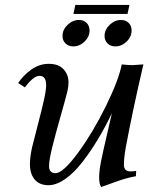

<svg xmlns="http://www.w3.org/2000/svg" viewBox="-20 -750 623 780"><path d="M505.9 -730 498 -693.4H278.3L286.1 -730ZM176.8 2.4Q140.6 2.4 121.1 -20.5Q101.6 -43.5 101.6 -83.5Q101.6 -113.3 110.8 -153.3Q116.7 -178.2 133.5 -242.4Q150.4 -306.6 158.9 -345.5Q167.5 -384.3 167.5 -404.3Q167.5 -441.9 140.6 -441.9Q116.2 -441.9 81.1 -395L53.7 -412.6Q74.7 -444.3 107.4 -467.5Q140.1 -490.7 178.2 -490.7Q217.8 -490.7 238 -468.8Q258.3 -446.8 258.3 -416Q258.3 -397 253.9 -379.4Q246.1 -347.7 225.8 -276.6Q205.6 -205.6 192.4 -152.6Q179.2 -99.6 179.2 -74.2Q179.2 -60.5 186.3 -53.5Q193.4 -46.4 204.6 -46.4Q236.3 -46.4 297.4 -129.9Q358.4 -213.4 410.4 -319.3Q462.4 -425.3 474.6 -488.3Q500.5 -485.4 518.1 -485.4L562.5 -488.3Q518.1 -297.4 491.2 -152.3Q483.4 -109.4 483.4 -80.6Q483.4 -53.7 510.3 -53.7Q524.4 -53.7 533.2 -55.7L532.2 -34.2Q507.8 -29.8 485.6 -23.2Q463.4 -16.6 433.3 -5.4Q403.3 5.9 391.1 9.8Q382.8 -2 382.8 -29.3Q382.8 -58.6 391.6 -100.1Q398.9 -136.2 415.3 -206.1Q431.6 -275.9 434.6 -290Q407.2 -232.9 377.4 -183.6Q347.7 -134.3 314.2 -91.1Q280.8 -47.9 244.9 -22.7Q209 2.4 176.8 2.4ZM300.8 -668.9Q319.8 -668.9 331.8 -657Q343.8 -645 343.8 -626.5Q343.8 -600.6 323.5 -581.1Q303.2 -561.5 277.8 -561.5Q258.3 -561.5 246.1 -573.5Q233.9 -585.4 233.9 -604Q233.9 -629.4 254.6 -649.2Q275.4 -668.9 300.8 -668.9ZM471.7 -668.9Q490.7 -668.9 502.7 -657Q514.6 -645 514.6 -626.5Q514.6 -600.6 494.4 -581.1Q474.1 -561.5 448.7 -561.5Q429.2 -561.5 417 -573.5Q404.8 -585.4 404.8 -604Q404.8 -629.4 425.5 -649.2Q446.3 -668.9 471.7 -668.9Z"/></svg>

Font: Flanker
Style: Italic
Weight: 400
Italic angle: -12°
Designer: Flanker
Version: Version 2.027